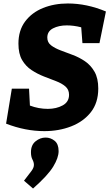

<svg xmlns="http://www.w3.org/2000/svg" viewBox="-20 -740 630 1104"><path d="M235 14Q126 14 15 -29L48 -230H147L152 -133Q202 -114 255 -114Q304 -114 340.5 -134Q377 -154 377 -195Q377 -225 356 -243Q335 -261 302 -273.5Q269 -286 232 -300.5Q195 -315 161.5 -337Q128 -359 107 -395Q86 -431 86 -489Q86 -565 124.5 -616.5Q163 -668 227.5 -694Q292 -720 370 -720Q479 -720 589 -674L552 -492H454L447 -583Q404 -594 364 -594Q318 -594 285 -577Q252 -560 252 -524Q252 -496 273.5 -479.5Q295 -463 328 -450.5Q361 -438 398.5 -424Q436 -410 469 -387.5Q502 -365 523.5 -327.5Q545 -290 545 -231Q545 -149 502.5 -95Q460 -41 389.5 -13.5Q319 14 235 14ZM170 344 118 299Q147 262 161 243Q175 224 175 208Q175 193 166.5 177Q158 161 158 135Q158 94 184.5 72.5Q211 51 242 51Q271 51 294 69.5Q317 88 317 129Q317 167 286 218Q255 269 170 344Z"/></svg>

Font: Bitter ExtraBold
Style: Italic
Weight: 800
Italic angle: -9°
Designer: Sol Matas, and Bitter project Authors
Foundry: Sol Matas
Version: Version 2.001